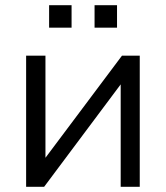

<svg xmlns="http://www.w3.org/2000/svg" viewBox="-20 -715 635 735"><path d="M80 0H149L442 -392V0H515V-502H447L154 -111V-502H80ZM342 -609H428V-695H342ZM168 -609H254V-695H168Z"/></svg>

Font: Poppy and Pepper
Style: Regular
Weight: 400
Designer: Thy Ha
Foundry: Thy Ha
Version: Version 0.001;Glyphs 3.2 (3227)